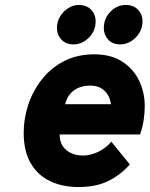

<svg xmlns="http://www.w3.org/2000/svg" viewBox="-20 -742 604 774"><path d="M296.5 12Q231.5 12 181.8 -11.8Q132 -35.5 103.8 -84Q75.5 -132.5 75.5 -207Q75.5 -264 94 -320Q112.5 -376 148.8 -422Q185 -468 238 -495.5Q291 -523 360.5 -523Q427 -523 472.2 -494Q517.5 -465 540.5 -417.5Q563.5 -370 563.5 -314Q563.5 -287 559.2 -258.2Q555 -229.5 544.5 -200H220.5Q220.5 -171 233.5 -152.2Q246.5 -133.5 267.8 -124.2Q289 -115 314.5 -115Q346 -115 378 -131Q410 -147 428.5 -171L503.5 -79Q465.5 -36.5 416.2 -12.2Q367 12 296.5 12ZM242.5 -322H427.5Q424 -345 413.2 -361.8Q402.5 -378.5 385 -387.8Q367.5 -397 344.5 -397Q322 -397 301.5 -390Q281 -383 265.5 -366.5Q250 -350 242.5 -322ZM465.5 -563Q434 -563 416.2 -582.2Q398.5 -601.5 398.5 -629Q398.5 -667.5 425.2 -694.8Q452 -722 486.5 -722Q518 -722 536.2 -703Q554.5 -684 554.5 -656Q554.5 -630 541.5 -609Q528.5 -588 508 -575.5Q487.5 -563 465.5 -563ZM276.5 -563Q246 -563 227.8 -582.2Q209.5 -601.5 209.5 -629Q209.5 -655 222.5 -676Q235.5 -697 255.5 -709.5Q275.5 -722 296.5 -722Q329 -722 347.2 -703Q365.5 -684 365.5 -656Q365.5 -617 338 -590Q310.5 -563 276.5 -563Z"/></svg>

Font: Overpass Black
Style: Italic
Weight: 900
Italic angle: -10°
Designer: Delve Withrington, Dave Bailey, Thomas Jockin
Foundry: Delve Fonts LLC
Version: Version 4.000